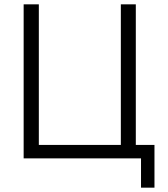

<svg xmlns="http://www.w3.org/2000/svg" viewBox="-20 -730 773 885"><path d="M630 135V0H89V-710H159V-62H537V-710H606V-62H692V135Z"/></svg>

Font: Raleway
Style: Regular
Weight: 400
Designer: Matt McInerney, Pablo Impallari, Rodrigo Fuenzalida
Foundry: Matt McInerney, Pablo Impallari, Rodrigo Fuenzalida
Version: Version 4.101;RELEASE